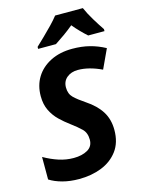

<svg xmlns="http://www.w3.org/2000/svg" viewBox="-137 -1014 828 1104"><g transform="rotate(-15 277.0 -462.0)"><path d="M194 10Q140 10 95.5 -2Q51 -14 20 -34V-168Q64 -143 107 -129Q150 -115 195 -115Q245 -115 278 -134Q311 -153 311 -193Q311 -234 287 -257.5Q263 -281 225 -309Q195 -331 167 -358Q139 -385 121 -421.5Q103 -458 103 -507Q103 -571 133 -619.5Q163 -668 218.5 -696Q274 -724 348 -724Q404 -724 451 -712Q498 -700 542 -676L489 -562Q413 -598 348 -598Q308 -598 282 -576.5Q256 -555 256 -518Q256 -480 279 -457.5Q302 -435 344 -407Q403 -368 432.5 -321Q462 -274 462 -211Q462 -136 425.5 -87Q389 -38 328.5 -14Q268 10 194 10ZM159 -774V-786Q179 -805 206 -831Q233 -857 259.5 -884.5Q286 -912 303 -934H468Q483 -899 508.5 -857Q534 -815 554 -786V-774H457Q440 -789 417.5 -812Q395 -835 378 -856Q349 -832 321.5 -812.5Q294 -793 265 -774Z"/></g></svg>

Font: Noto IKEA Latin
Style: Bold Italic
Weight: 700
Italic angle: -12°
Designer: Monotype Design Team
Foundry: Monotype Imaging Inc.
Version: Version 1.0